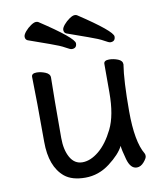

<svg xmlns="http://www.w3.org/2000/svg" viewBox="-83 -788 756 881"><g transform="rotate(-10 295.0 -347.5)"><path d="M285.2 -567.9Q277.8 -567.9 257.3 -579.8Q236.8 -591.8 189.5 -608.4Q142.1 -625 91.8 -643.1Q81.1 -647.9 81.1 -661.1Q81.1 -670.9 93 -685.1Q105 -699.2 119.9 -709.2Q134.8 -719.2 144 -719.2Q150.9 -719.2 154.8 -716.8Q308.1 -616.2 308.1 -590.8Q308.1 -567.9 285.2 -567.9ZM464.8 -567.9Q458 -567.9 437.5 -579.8Q417 -591.8 369.4 -608.4Q321.8 -625 272 -643.1Q261.2 -647.9 261.2 -661.1Q261.2 -670.9 273.2 -685.1Q285.2 -699.2 300 -709.2Q314.9 -719.2 324.2 -719.2Q331.1 -719.2 335 -716.8Q487.8 -616.2 487.8 -590.8Q487.8 -567.9 464.8 -567.9ZM147.9 -3.9Q85.9 -55.2 85.9 -170.9Q85.9 -368.2 83 -474.1Q83 -490.2 106.9 -490.2Q126 -490.2 147 -481.7Q168 -473.1 168 -456.1Q166 -368.2 166 -174.8Q166 -119.1 186 -83.5Q206.1 -47.9 243.2 -47.9Q280.8 -47.9 319.8 -79.8Q358.9 -111.8 389.4 -173.8Q419.9 -235.8 419.9 -341.8V-475.1Q419.9 -491.2 444.8 -491.2Q464.8 -491.2 485.4 -483.2Q505.9 -475.1 505.9 -458Q494.1 -384.8 494.1 -241.2Q494.1 -99.1 530.8 -38.1Q533.2 -34.2 533.2 -25.9Q533.2 -16.1 518.1 1.5Q502.9 19 484.9 19Q455.1 19 442.1 -27.6Q429.2 -74.2 428.2 -91.8Q410.2 -55.2 358.2 -15.6Q306.2 23.9 244.1 23.9Q182.1 23.9 147.9 -3.9Z"/></g></svg>

Font: LXGW WenKai Screen
Style: Regular
Weight: 400
Designer: LXGW / Fontworks Inc.
Foundry: LXGW / Fontworks Inc.
Version: Version 1.510;January 18,2025